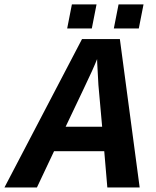

<svg xmlns="http://www.w3.org/2000/svg" viewBox="-71 -832 691 852"><path d="M548.8 0H405.3L391.6 -161.1H168.9L92.8 0H-51.3L293 -658.7H460.9ZM359.9 -569.8Q352.1 -549.8 337.2 -516.6Q322.3 -483.4 220.2 -269.5H382.3L365.7 -455.1L360.4 -552.7ZM434.1 -705.6 455.1 -812.5H565.9L544.9 -705.6ZM227.1 -705.6 248 -812.5H357.4L336.4 -705.6Z"/></svg>

Font: Cousine
Style: Bold Italic
Weight: 700
Italic angle: -12°
Monospace: yes
Designer: Steve Matteson
Foundry: Ascender Corporation
Version: Version 1.20